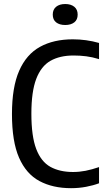

<svg xmlns="http://www.w3.org/2000/svg" viewBox="-20 -950 537 979"><path d="M342.5 9.5Q249 9.5 181.2 -26.8Q113.5 -63 77.2 -145.8Q41 -228.5 41 -368.5Q41 -505.5 77.8 -589.2Q114.5 -673 184 -711.2Q253.5 -749.5 351 -749.5Q420 -749.5 485 -731V-648.5Q451 -659 419.5 -663Q388 -667 355 -667Q285 -667 237.2 -639.8Q189.5 -612.5 164.8 -547.8Q140 -483 140 -370.5Q140 -255 164.8 -190.2Q189.5 -125.5 237 -99.2Q284.5 -73 352.5 -73Q384.5 -73 416.5 -79.2Q448.5 -85.5 485 -98V-15.5Q456 -4.5 419 2.5Q382 9.5 342.5 9.5ZM312.5 -822.5Q283.5 -822.5 266.2 -836Q249 -849.5 249 -875.5Q249 -901.5 266.2 -915.5Q283.5 -929.5 312.5 -929.5Q341.5 -929.5 358.8 -915.5Q376 -901.5 376 -875.5Q376 -849.5 358.8 -836Q341.5 -822.5 312.5 -822.5Z"/></svg>

Font: Encode Sans Condensed Medium
Style: Regular
Weight: 500
Width: 3
Designer: Multiple Designers
Foundry: Impallari Type
Version: Version 3.000; ttfautohint (v1.8.3) -l 8 -r 50 -G 200 -x 14 